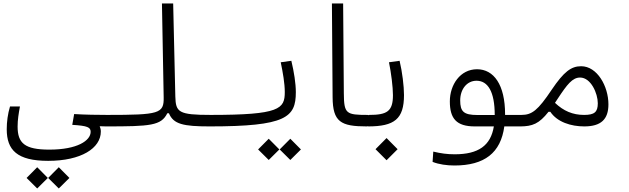

<svg xmlns="http://www.w3.org/2000/svg" viewBox="-20 -713 3556 1086"><path d="M252.4 196.8C438.5 196.8 550.3 125.5 550.3 31.2C550.3 20 547.9 9.8 543.9 1C555.2 1.5 567.4 2 580.1 2C616.7 2 633.3 -8.3 633.3 -33.7C633.3 -54.7 621.1 -63 585.9 -63C535.6 -63 459 -64 399.4 -67.9L388.7 -6.8C476.1 -1.5 492.7 7.3 492.7 32.7C492.7 82 418 133.3 259.3 133.3C119.6 133.3 79.6 96.7 79.6 2.9C79.6 -35.6 85.4 -70.3 92.8 -110.8H36.6C23.9 -68.4 18.1 -23.4 18.1 18.1C18.1 135.7 76.7 196.8 252.4 196.8ZM190.4 353 250.5 293.5 190.4 232.9 130.4 293.5ZM312.5 353 372.6 293.5 312.5 232.9 252.4 293.5Z M580.1 2C831.1 2 891.6 -2.4 926.3 -72.3H935.5C960.9 -10.7 1016.1 2 1166 2C1194.3 2 1208.5 -4.9 1208.5 -32.7C1208.5 -54.2 1196.8 -63 1171.9 -63C989.7 -63 974.1 -78.1 971.7 -167L959.5 -693.4H896L905.8 -162.6C907.7 -70.3 880.9 -63 585.9 -63C566.4 -63 551.8 -57.6 551.8 -32.7C551.8 -10.7 561 2 580.1 2Z M1166 2C1598.6 2 1653.3 -49.3 1653.3 -191.4C1653.3 -241.2 1643.1 -306.2 1627.9 -369.1L1567.9 -360.8C1580.1 -301.8 1590.8 -241.2 1590.8 -192.4C1590.8 -97.2 1563 -63 1171.9 -63C1161.1 -63 1153.3 -53.7 1153.3 -33.7C1153.3 -9.8 1156.7 2 1166 2ZM1500 191.9 1560.1 132.3 1500 71.8 1439.9 132.3ZM1622.1 191.9 1682.1 132.3 1622.1 71.8 1562 132.3Z M2054.2 2C2068.8 2 2075.7 -9.8 2075.7 -35.2C2075.7 -53.2 2069.8 -63 2060.1 -63C1937.5 -63 1925.8 -69.3 1924.8 -184.6L1920.9 -693.4H1857.4L1861.3 -162.6C1862.3 -23.9 1907.2 2 2054.2 2Z M2062 2C2210.9 2 2265.1 -39.6 2265.1 -175.3C2265.1 -225.1 2255.4 -306.2 2240.2 -369.1L2180.2 -360.8C2192.4 -301.8 2202.6 -220.7 2202.6 -174.8C2202.6 -83 2169.4 -63 2067.4 -63ZM2166.5 193.4 2229 130.9 2166.5 67.9 2104 130.9Z M2550.3 223.1C2720.7 223.1 2812.5 151.4 2832.5 2H2922.4C2958 2 2972.2 -4.4 2972.2 -31.2C2972.2 -56.2 2963.9 -63 2929.7 -63H2836.9C2836.9 -64 2836.9 -65.4 2836.9 -66.4C2836.9 -233.9 2772.9 -321.3 2678.2 -321.3C2583 -321.3 2524.4 -233.4 2524.4 -139.6C2524.4 -43 2561 2 2665.5 2H2773.4C2755.4 110.8 2686 159.7 2551.8 159.7C2509.3 159.7 2474.1 154.8 2430.7 144.5L2426.8 202.6C2461.9 216.8 2507.8 223.1 2550.3 223.1ZM2778.3 -62.5C2751.5 -62.5 2726.1 -62.5 2704.6 -62.5C2695.8 -62.5 2687.5 -62.5 2680.2 -62.5C2602.1 -62.5 2583 -82.5 2583 -145C2583 -207.5 2620.1 -256.3 2675.3 -256.3C2740.2 -256.3 2778.3 -193.4 2778.3 -62.5Z M2920.9 2C2992.2 2 3029.3 -13.2 3082.5 -80.6H3092.8C3131.8 -22.5 3209.5 2 3284.7 2C3379.4 2 3421.4 -38.1 3421.4 -122.6C3421.4 -225.1 3357.9 -338.4 3267.1 -338.4C3210.9 -338.4 3169.4 -307.6 3100.6 -205.6C3022.5 -88.9 2988.8 -63 2929.7 -63C2906.7 -63 2897.9 -54.7 2897.9 -33.2C2897.9 -7.3 2903.3 2 2920.9 2ZM3119.1 -131.3C3124 -138.7 3128.9 -146.5 3134.3 -154.3C3188 -235.8 3217.8 -274.4 3261.2 -274.4C3322.3 -274.4 3361.3 -184.6 3361.3 -128.9C3361.3 -78.6 3341.8 -63 3283.7 -63C3219.2 -63 3167.5 -85.4 3119.1 -131.3Z"/></svg>

Font: Cascadia Code PL Light
Style: Regular
Weight: 300
Monospace: yes
Designer: Aaron Bell
Foundry: Saja Typeworks
Version: Version 2404.023